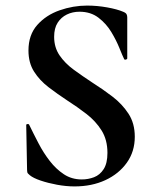

<svg xmlns="http://www.w3.org/2000/svg" viewBox="-20 -656 555 688"><path d="M174 -524Q174 -486 193.5 -457.5Q213 -429 244.5 -406Q276 -383 311 -360Q349 -336 383.5 -309.5Q418 -283 440.5 -248.5Q463 -214 463 -166Q463 -113 434.5 -73Q406 -33 357.5 -10.5Q309 12 247 12Q217 12 184.5 6Q152 0 125.5 -9Q99 -18 87 -28Q83 -31 80 -34.5Q77 -38 77 -47L74 -206Q73 -211 78.5 -211.5Q84 -212 85 -208Q100 -177 118 -142.5Q136 -108 158.5 -79Q181 -50 209 -31.5Q237 -13 273 -13Q296 -13 317 -21Q338 -29 351.5 -50Q365 -71 365 -108Q365 -155 344 -188.5Q323 -222 290 -247.5Q257 -273 221 -296Q186 -319 154 -343.5Q122 -368 102 -399.5Q82 -431 82 -475Q82 -531 113.5 -566.5Q145 -602 193.5 -619Q242 -636 292 -636Q328 -636 364 -629.5Q400 -623 421 -614Q431 -610 433.5 -605Q436 -600 436 -594V-447Q436 -444 431.5 -442.5Q427 -441 425 -444Q419 -456 408 -483.5Q397 -511 379 -541Q361 -571 333 -592.5Q305 -614 265 -614Q240 -614 219.5 -604Q199 -594 186.5 -574.5Q174 -555 174 -524Z"/></svg>

Font: Cormorant Light
Style: Regular
Weight: 300
Designer: Christian Thalmann (Catharsis Fonts)
Foundry: Catharsis Fonts
Version: Version 4.000